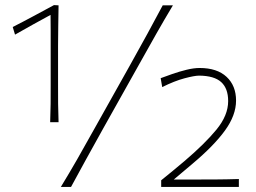

<svg xmlns="http://www.w3.org/2000/svg" viewBox="-20 -734 1005 754"><path d="M177 -254Q178.5 -291.5 178.8 -326.2Q179 -361 179 -402V-551Q179 -582 179 -613.2Q179 -644.5 178.5 -675.5Q146.5 -658.5 111.8 -639Q77 -619.5 39 -598L30 -628Q71.5 -649 111.8 -670.8Q152 -692.5 192 -714L210 -713Q209.5 -676.5 208.8 -636.2Q208 -596 208 -554V-402Q208 -361 208.2 -326.2Q208.5 -291.5 210 -254ZM219 0Q252.5 -55 282.8 -107.8Q313 -160.5 351 -229L490 -477Q530 -548.5 559.2 -602Q588.5 -655.5 619 -713H659Q624.5 -655.5 594.2 -602Q564 -548.5 524 -477L385 -229Q347 -160.5 317.8 -107.8Q288.5 -55 259 0ZM613 0V-26Q635.5 -44 658.2 -62.8Q681 -81.5 704 -101Q784.5 -169.5 830.2 -225.2Q876 -281 876 -337Q876 -386.5 848.8 -411.5Q821.5 -436.5 762 -437Q744 -437 704.5 -426.5Q665 -416 617 -392L611 -427Q629.5 -434 656.8 -443.5Q684 -453 712.5 -460Q741 -467 764 -467Q832.5 -467 869.8 -432.2Q907 -397.5 907 -339Q907 -281.5 863.5 -221.5Q820 -161.5 736 -91L662.5 -29H726Q774 -29 822.5 -29.2Q871 -29.5 918 -31V0Z"/></svg>

Font: Commissioner Flair Thin
Style: Regular
Weight: 100
Designer: Kostas Bartsokas
Foundry: Kostas Bartsokas
Version: Version 1.000; ttfautohint (v1.8.3)